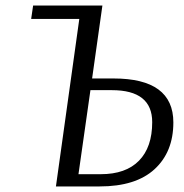

<svg xmlns="http://www.w3.org/2000/svg" viewBox="-20 -670 660 690"><path d="M181 0 265 -602H92L99 -650H348L311 -388H388Q603 -388 603 -230Q603 -124 535.5 -62Q468 0 338 0ZM382 -346H305L262 -44H342Q432 -44 479.5 -92.5Q527 -141 527 -231Q527 -346 382 -346Z"/></svg>

Font: ArsenalItalic
Style: Italic
Weight: 400
Italic angle: -9°
Designer: Andrij Shevchenko
Foundry: Stairsfor.com
Version: Version 1.000